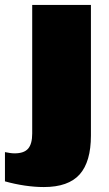

<svg xmlns="http://www.w3.org/2000/svg" viewBox="-79 -560 438 775"><path d="M98 195Q61 195 20.5 189Q-20 183 -59 172V54Q-49 56 -39 57.5Q-29 59 -20 59Q18 59 34.5 40Q51 21 51 -21V-540H288V-13Q288 93 242.5 144Q197 195 98 195Z"/></svg>

Font: Pathway Extreme SemiCondensed Black
Style: Regular
Weight: 900
Width: 4
Version: Version 1.001;gftools[0.9.26]